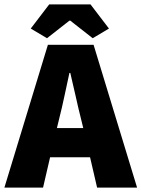

<svg xmlns="http://www.w3.org/2000/svg" viewBox="-30 -854 644 874"><path d="M110 -724 194 -834H382L466 -724L392 -680L290 -760H286L184 -680ZM240 -316 229 -271H349L338 -316Q326 -363 314 -418Q302 -473 290 -522H286Q275 -472 263.5 -417.5Q252 -363 240 -316ZM-10 0 188 -650H396L594 0H412L380 -138H198L166 0Z"/></svg>

Font: TypoPRO Source Sans Pro
Style: Regular
Weight: 900
Designer: Paul D. Hunt
Foundry: Adobe Systems Incorporated
Version: Version 2.020;PS 2.000;hotconv 1.0.86;makeotf.lib2.5.63406